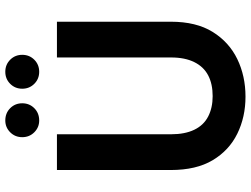

<svg xmlns="http://www.w3.org/2000/svg" viewBox="-131 -804 947 725"><g transform="rotate(-90 342.5 -441.5)"><path d="M340 12Q263 12 200 -19Q137 -50 100 -112Q63 -174 63 -270V-700H198V-269Q198 -217 215 -181.5Q232 -146 265 -129Q298 -112 342 -112Q388 -112 420.5 -129Q453 -146 470.5 -181.5Q488 -217 488 -269V-700H623V-270Q623 -174 584.5 -112Q546 -50 482 -19Q418 12 340 12ZM250 -767Q224 -767 205.5 -785.5Q187 -804 187 -831Q187 -858 205.5 -876.5Q224 -895 250 -895Q278 -895 296.5 -876.5Q315 -858 315 -831Q315 -804 296.5 -785.5Q278 -767 250 -767ZM434 -767Q407 -767 388.5 -785.5Q370 -804 370 -831Q370 -858 388.5 -876.5Q407 -895 434 -895Q461 -895 479.5 -876.5Q498 -858 498 -831Q498 -804 479.5 -785.5Q461 -767 434 -767Z"/></g></svg>

Font: DM Sans 24pt
Style: Bold
Weight: 700
Designer: Colophon Foundry, Jonny Pinhorn
Foundry: Colophon Foundry
Version: Version 4.004;gftools[0.9.30]